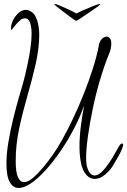

<svg xmlns="http://www.w3.org/2000/svg" viewBox="-20 -840 632 954"><path d="M474 -820Q478 -820 478 -818Q478 -817 465.5 -807.5Q453 -798 434.5 -785.5Q416 -773 398 -761Q380 -749 370 -742Q362 -737 358 -737Q355 -737 347 -743Q337 -750 321 -762Q305 -774 288.5 -786.5Q272 -799 261 -808Q250 -817 250 -818Q250 -820 253 -820Q259 -820 279 -811.5Q299 -803 322.5 -792Q346 -781 360 -773Q375 -781 400 -792Q425 -803 447 -811.5Q469 -820 474 -820ZM73 94Q45 94 28.5 65Q12 36 12 -30Q12 -75 21.5 -132.5Q31 -190 45 -247Q59 -304 72.5 -351.5Q86 -399 94 -425Q97 -436 104 -463.5Q111 -491 118.5 -527.5Q126 -564 131.5 -602.5Q137 -641 137 -673Q137 -705 129.5 -727Q122 -749 104 -749Q91 -749 79 -738.5Q67 -728 57 -715.5Q47 -703 41 -695.5Q35 -688 35 -695Q33 -713 43 -735.5Q53 -758 71 -774.5Q89 -791 109 -791Q120 -791 130 -785Q148 -776 157.5 -756Q167 -736 171 -713Q175 -690 175 -670Q175 -600 157.5 -523Q140 -446 116.5 -365Q93 -284 75.5 -202.5Q58 -121 58 -41Q58 17 69.5 41Q81 65 99 65Q119 65 143.5 44Q168 23 194 -8Q220 -39 241 -69Q262 -98 288.5 -145Q315 -192 343 -251Q371 -310 396.5 -374Q422 -438 442 -501Q462 -564 472 -619Q476 -637 487 -647.5Q498 -658 509 -658Q519 -658 526 -649.5Q533 -641 533 -623Q533 -612 530 -597.5Q527 -583 519 -565Q497 -511 476.5 -441.5Q456 -372 441 -300Q426 -228 417 -164Q408 -100 408 -56Q408 -23 414 -6Q421 15 430.5 23.5Q440 32 450 32Q467 32 485.5 14Q504 -4 521 -29Q538 -54 550.5 -76.5Q563 -99 568 -108Q579 -127 586 -127Q590 -127 591.5 -123.5Q593 -120 591 -115Q588 -102 578 -82Q568 -62 557.5 -44.5Q547 -27 543 -20Q530 3 504 26Q478 49 450 49Q440 49 429.5 44.5Q419 40 410 30Q390 8 382.5 -29.5Q375 -67 375 -111Q375 -164 382.5 -219Q390 -274 398 -316Q378 -259 347.5 -200.5Q317 -142 281 -89.5Q245 -37 207.5 4.5Q170 46 135 70Q100 94 73 94Z"/></svg>

Font: Inspiration
Style: Regular
Weight: 400
Designer: Robert E. Leuschke
Foundry: Robert E. Leuschke
Version: Version 2.010; ttfautohint (v1.8.3)